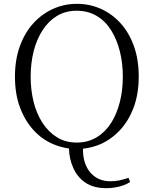

<svg xmlns="http://www.w3.org/2000/svg" viewBox="-20 -762 802 1002"><path d="M535 220Q467 220 424 190Q381 160 361 111Q341 65 340 13Q297 7 257 -10Q198 -35 153.5 -84.5Q109 -134 83.5 -203.5Q58 -273 58 -362Q58 -450 83.5 -520.5Q109 -591 153.5 -640Q198 -689 256.5 -715.5Q315 -742 381 -742Q447 -742 505 -716.5Q563 -691 608 -642Q653 -593 678.5 -522.5Q704 -452 704 -362Q704 -274 678.5 -204Q653 -134 608 -85Q563 -36 505 -10Q461 9 413 14Q412 87 447 133Q487 184 556 184Q582 184 604.5 179Q627 174 651 166L659 188Q632 205 599 212.5Q566 220 535 220ZM380.5 -18Q439 -18 484.5 -45.5Q530 -73 560 -120.5Q590 -168 605.5 -230Q621 -292 621 -362Q621 -432 605.5 -494Q590 -556 560 -604Q530 -652 484.5 -679Q439 -706 380.5 -706Q322 -706 277.5 -679Q233 -652 202 -604Q171 -556 155.5 -494Q140 -432 140 -362Q140 -292 155.5 -230Q171 -168 202 -120.5Q233 -73 277.5 -45.5Q322 -18 380.5 -18Z"/></svg>

Font: Early Summer Mincho Light
Style: Regular
Weight: 300
Designer: GuiWonder
Version: Version 1.002